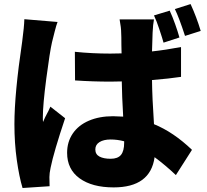

<svg xmlns="http://www.w3.org/2000/svg" viewBox="-20 -855 1017 943"><path d="M521.5 -591.8 577.1 -592.8Q576.2 -608.4 576.2 -634.8Q576.2 -680.7 575.2 -692.4Q575.2 -718.8 567.4 -759.8H736.3Q731.4 -736.3 729.5 -694.3L726.6 -602.5Q792 -609.4 869.1 -624V-477.5Q811.5 -468.8 726.6 -461.9Q727.5 -375 736.3 -245.1Q832 -206.1 922.9 -119.1L843.8 4.9Q791 -44.9 739.3 -83Q718.8 65.4 538.1 65.4Q432.6 65.4 371.1 21Q309.6 -23.4 309.6 -104.5Q309.6 -158.2 337.4 -199.2Q365.2 -240.2 416.5 -262.2Q467.8 -284.2 535.2 -284.2Q551.8 -284.2 585 -282.2Q579.1 -382.8 578.1 -455.1L522.5 -454.1Q435.5 -454.1 348.6 -460L347.7 -600.6Q432.6 -591.8 521.5 -591.8ZM88.9 -650.4Q98.6 -723.6 99.6 -760.7L262.7 -747.1Q256.8 -732.4 248.5 -699.7Q240.2 -667 235.4 -647.5Q224.6 -600.6 207.5 -470.2Q190.4 -339.8 190.4 -278.3Q190.4 -259.8 191.4 -255.9Q202.1 -281.2 210.9 -296.9Q216.8 -306.6 227.5 -331.1L299.8 -274.4Q244.1 -108.4 228.5 -31.2Q222.7 -3.9 222.7 14.6Q222.7 43 223.6 59.6L90.8 68.4Q74.2 13.7 62.5 -69.3Q50.8 -152.3 50.8 -245.1Q50.8 -394.5 88.9 -650.4ZM523.4 -75.2Q558.6 -75.2 574.2 -94.2Q589.8 -113.3 589.8 -154.3V-161.1Q556.6 -169.9 523.4 -169.9Q489.3 -169.9 468.8 -157.2Q448.2 -144.5 448.2 -121.1Q448.2 -96.7 468.8 -85.9Q489.3 -75.2 523.4 -75.2ZM813.5 -802.7Q827.1 -773.4 840.3 -736.3Q853.5 -699.2 861.3 -670.9L783.2 -645.5Q777.3 -663.1 775.4 -671.9Q773.4 -677.7 761.7 -713.9Q750 -750 736.3 -779.3ZM916 -835Q945.3 -771.5 965.8 -703.1L888.7 -678.7Q859.4 -768.6 838.9 -810.5Z"/></svg>

Font: Min Sans Black
Style: Regular
Weight: 900
Designer: Jinseong-Kim, NotoSansCJK, Nunito
Foundry: Jinseong-Kim
Version: Version 1.000